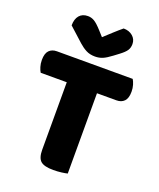

<svg xmlns="http://www.w3.org/2000/svg" viewBox="-155 -942 866 1045"><g transform="rotate(20 278.0 -419.5)"><path d="M518 -606Q525 -595 530.5 -577Q536 -559 536 -538Q536 -500 519.5 -483Q503 -466 475 -466H362V-1Q351 2 328 5Q305 8 281 8Q228 8 207.5 -10Q187 -28 187 -75V-466H36Q29 -477 23.5 -495Q18 -513 18 -534Q18 -572 34.5 -589Q51 -606 79 -606ZM283 -762Q308 -785 332 -807Q356 -829 378 -847Q410 -847 431 -829Q452 -811 452 -783Q452 -762 442 -746.5Q432 -731 404 -710L376 -689Q347 -667 327 -658.5Q307 -650 283 -650Q253 -650 231 -661.5Q209 -673 189 -691L106 -766Q106 -803 123.5 -823.5Q141 -844 173 -844Q193 -844 210.5 -833.5Q228 -823 256 -792Z"/></g></svg>

Font: Baloo Da 2 ExtraBold
Style: Regular
Weight: 800
Designer: Noopur Datye, Sulekha Rajkumar and Ek Type
Foundry: Ek Type
Version: Version 1.640;hotconv 1.0.111;makeotfexe 2.5.65597; ttfautoh